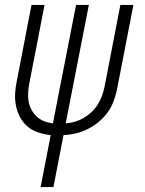

<svg xmlns="http://www.w3.org/2000/svg" viewBox="-20 -550 590 780"><path d="M145 210 186 -1Q160 -4 135.5 -12Q111 -20 92.5 -35.5Q74 -51 62 -73Q50 -95 45 -120Q40 -145 41.5 -171.5Q43 -198 49 -225L108 -530H161L100 -216Q96 -196 94.5 -176.5Q93 -157 96 -139Q99 -121 107.5 -105Q116 -89 128.5 -77Q141 -65 158.5 -58Q176 -51 195 -49L289 -530H341L247 -49Q266 -50 284.5 -55.5Q303 -61 319.5 -70.5Q336 -80 351 -94Q366 -108 376.5 -124.5Q387 -141 393.5 -158.5Q400 -176 404 -194L469 -530H522L455 -185Q450 -161 441 -137.5Q432 -114 416.5 -92.5Q401 -71 380 -54Q359 -37 336 -25.5Q313 -14 287.5 -8Q262 -2 238 -1L197 210Z"/></svg>

Font: Lode Dark
Style: Italic
Weight: 400
Italic angle: -11°
Monospace: yes
Designer: Belleve Invis
Foundry: Belleve Invis
Version: Version 29.2.0; ttfautohint (v1.8.3)